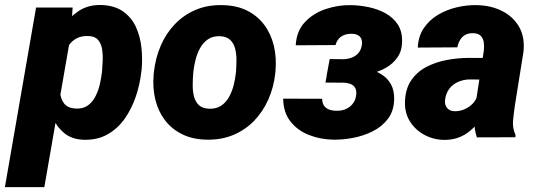

<svg xmlns="http://www.w3.org/2000/svg" viewBox="-60 -559 2187 782"><path d="M228.5 -418 120.6 203.1H-40L86.9 -528.3H235.8ZM516.6 -273.4 515.1 -263.2Q509.8 -215.3 493.4 -166.5Q477.1 -117.7 449 -77.1Q420.9 -36.6 379.4 -12.5Q337.9 11.7 281.7 10.3Q232.4 8.8 201.2 -17.3Q169.9 -43.5 152.6 -83.7Q135.3 -124 128.7 -169.2Q122.1 -214.4 123 -253.4L124.5 -267.6Q131.8 -310.5 148.9 -358.4Q166 -406.2 193.8 -447.5Q221.7 -488.8 260.7 -514.4Q299.8 -540 351.6 -538.6Q405.8 -537.1 440.4 -512.9Q475.1 -488.8 493.2 -450Q511.2 -411.1 516.1 -364.7Q521 -318.4 516.6 -273.4ZM355 -263.7 356 -273.9Q357.4 -291.5 358.4 -314.5Q359.4 -337.4 355.7 -359.4Q352.1 -381.3 339.6 -396.2Q327.1 -411.1 301.8 -412.1Q272 -413.6 252 -402.8Q231.9 -392.1 219.5 -373Q207 -354 200.2 -330.3Q193.4 -306.6 190.4 -281.7L186 -241.7Q182.6 -213.9 184.6 -185.3Q186.5 -156.7 201.4 -137.2Q216.3 -117.7 252 -116.7Q280.3 -116.2 299.1 -130.4Q317.9 -144.5 329.3 -167.5Q340.8 -190.4 346.7 -216.1Q352.5 -241.7 355 -263.7Z M565.9 -255.9 566.9 -266.1Q573.2 -323.2 594.7 -373Q616.2 -422.9 652.1 -460.4Q688 -498 736.8 -518.8Q785.6 -539.6 846.2 -538.1Q904.3 -537.1 946.8 -515.6Q989.3 -494.1 1016.6 -457.3Q1043.9 -420.4 1055.4 -372.3Q1066.9 -324.2 1062 -270L1061 -259.3Q1054.7 -202.6 1032.7 -153.3Q1010.7 -104 974.9 -66.9Q939 -29.8 890.1 -9.3Q841.3 11.2 781.2 9.8Q724.1 8.8 681.4 -12.5Q638.7 -33.7 611.3 -70.1Q584 -106.4 572.5 -154.1Q561 -201.7 565.9 -255.9ZM727.5 -266.1 726.6 -255.9Q725.1 -235.8 724.9 -212.2Q724.6 -188.5 730 -166.7Q735.4 -145 749.8 -131.1Q764.2 -117.2 791.5 -116.2Q820.8 -115.2 840.6 -128.4Q860.4 -141.6 872.6 -163.6Q884.8 -185.5 891.4 -210.9Q897.9 -236.3 900.4 -259.8L901.4 -270Q902.8 -289.6 903.1 -313.7Q903.3 -337.9 897.9 -359.9Q892.6 -381.8 877.9 -396.2Q863.3 -410.6 835.9 -411.6Q806.6 -412.6 786.9 -398.9Q767.1 -385.3 754.9 -363Q742.7 -340.8 736.3 -315.2Q730 -289.6 727.5 -266.1Z M1385.3 -251.5 1270.5 -252 1282.7 -318.4 1340.8 -317.9Q1358.4 -318.8 1373.5 -324.7Q1388.7 -330.6 1399.2 -342.3Q1409.7 -354 1413.1 -372.1Q1416 -387.2 1412.6 -397.9Q1409.2 -408.7 1399.4 -414.8Q1389.6 -420.9 1374.5 -421.4Q1357.9 -421.9 1344 -417.2Q1330.1 -412.6 1320.6 -402.1Q1311 -391.6 1306.6 -375.5L1144.5 -374.5Q1147.5 -432.6 1181.9 -469Q1216.3 -505.4 1266.8 -522.2Q1317.4 -539.1 1369.1 -538.1Q1404.8 -537.6 1441.9 -529.8Q1479 -522 1510.3 -504.9Q1541.5 -487.8 1560.3 -459Q1579.1 -430.2 1577.6 -387.2Q1576.7 -350.6 1558.3 -324.7Q1540 -298.8 1511.5 -282.7Q1482.9 -266.6 1449.7 -259Q1416.5 -251.5 1385.3 -251.5ZM1277.3 -287.1 1373.5 -286.6Q1405.3 -285.6 1436.5 -278.8Q1467.8 -272 1492.7 -256.8Q1517.6 -241.7 1532 -216.3Q1546.4 -190.9 1545.4 -153.3Q1543.9 -106.4 1519.8 -74.7Q1495.6 -43 1458 -24.2Q1420.4 -5.4 1377.4 2.7Q1334.5 10.7 1295.9 9.8Q1244.1 8.8 1198.2 -9.3Q1152.3 -27.3 1123.3 -64Q1094.2 -100.6 1093.3 -157.2L1252 -156.7Q1252.4 -138.2 1260.5 -127.4Q1268.6 -116.7 1282.5 -112.1Q1296.4 -107.4 1314 -107.9Q1333 -107.9 1348.9 -115Q1364.7 -122.1 1375.7 -135.3Q1386.7 -148.4 1390.1 -167.5Q1393.1 -186.5 1387.9 -198.2Q1382.8 -210 1370.6 -215.6Q1358.4 -221.2 1340.8 -222.2L1265.6 -222.7Z M1876.5 -132.8 1910.6 -352.5Q1912.6 -370.1 1910.4 -386.2Q1908.2 -402.3 1898.2 -412.8Q1888.2 -423.3 1867.2 -423.8Q1848.1 -424.3 1835 -417Q1821.8 -409.7 1814 -396.5Q1806.2 -383.3 1802.7 -366.2L1641.6 -365.2Q1643.6 -411.1 1666 -444.3Q1688.5 -477.5 1723.6 -498.5Q1758.8 -519.5 1800.5 -529.3Q1842.3 -539.1 1882.8 -538.1Q1938.5 -537.1 1983.6 -514.9Q2028.8 -492.7 2053.5 -450.9Q2078.1 -409.2 2072.3 -349.6L2037.6 -132.8Q2033.2 -103.5 2029.8 -70.6Q2026.4 -37.6 2039.6 -9.3L2039.1 0L1882.3 0.5Q1871.6 -31.2 1871.6 -65.4Q1871.6 -99.6 1876.5 -132.8ZM1928.7 -322.8 1914.1 -234.9 1851.1 -235.4Q1832.5 -234.9 1815.7 -229.2Q1798.8 -223.6 1785.6 -213.4Q1772.5 -203.1 1763.9 -188Q1755.4 -172.9 1752.9 -153.3Q1751 -140.1 1755.1 -129.6Q1759.3 -119.1 1768.3 -112.8Q1777.3 -106.4 1791 -106Q1812 -105.5 1831.5 -113.8Q1851.1 -122.1 1865.5 -137.2Q1879.9 -152.3 1885.3 -172.4L1913.6 -103.5Q1900.9 -78.1 1884.5 -57.1Q1868.2 -36.1 1847.9 -20.8Q1827.6 -5.4 1802.7 2.9Q1777.8 11.2 1747.6 10.7Q1704.1 9.8 1667.5 -10.3Q1630.9 -30.3 1609.4 -64.9Q1587.9 -99.6 1589.4 -145Q1591.3 -197.8 1615.2 -232.4Q1639.2 -267.1 1677.5 -286.9Q1715.8 -306.6 1761 -314.9Q1806.2 -323.2 1850.6 -323.2Z"/></svg>

Font: Roboto Black
Style: Italic
Weight: 900
Italic angle: -12°
Designer: Christian Robertson
Foundry: Google
Version: Version 3.0; 2020